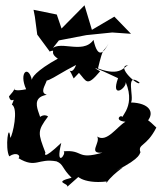

<svg xmlns="http://www.w3.org/2000/svg" viewBox="-20 -657 612 727"><path d="M112 -594 121 -526 169 -461 203 -504 307 -524 405 -534 476 -529 413 -594 328 -544 300 -637 213 -549 195 -602 107 -620ZM279 -381C308 -349 308 -326 359 -387C327 -405 330 -407 427 -361C398 -281 459 -322 456 -346C499 -243 420 -207 443 -200C453 -238 400 -201 455 -196C422 -177 385 -116 348 -140C362 -117 311 -74 368 -79C268 -50 297 -91 221 -84C233 -75 188 -17 212 -116C136 -44 152 -79 152 -79C124 -153 120 -160 162 -216C127 -241 88 -152 123 -189C167 -189 70 -283 157 -298C112 -312 200 -375 132 -379C146 -325 164 -358 268 -411C247 -356 229 -426 259 -360ZM279 11C260 -1 288 42 385 30C385 30 389 -48 383 36C412 -8 483 -43 418 -10C521 -61 507 -79 512 -80C500 -113 534 -99 572 -174C511 -235 515 -199 538 -198C567 -232 545 -267 476 -269C489 -290 452 -386 508 -345C510 -324 413 -409 466 -410C450 -407 439 -365 351 -398C373 -489 370 -454 391 -492C374 -460 351 -429 334 -506C292 -446 196 -514 170 -463C196 -470 163 -459 199 -435C116 -389 98 -361 101 -353C88 -413 50 -383 79 -319C-6 -302 66 -350 14 -292C22 -258 42 -300 25 -261C51 -246 28 -145 19 -135C13 -199 -2 -97 15 -65C43 -84 60 -67 50 -58C117 -18 124 -59 194 -46C221 -35 214 -20 251 16C180 34 239 36 235 50Z"/></svg>

Font: Charger Distortion
Style: 2
Weight: 400
Designer: Jasper
Foundry: Cannot Into Space Fonts
Version: Version 0.98